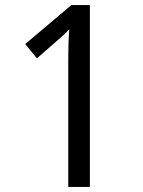

<svg xmlns="http://www.w3.org/2000/svg" viewBox="-20 -734 560 754"><path d="M333 0V-714H260L79 -561L125 -505L196 -567C221 -589 236 -601 252 -619C249 -579 248 -544 248 -492V0Z"/></svg>

Font: Noto Sans Lao SemiCondensed
Style: Regular
Weight: 400
Width: 4
Designer: Monotype Design Team
Foundry: Monotype Imaging Inc.
Version: Version 2.004